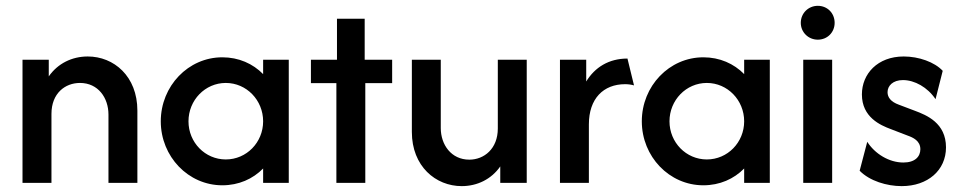

<svg xmlns="http://www.w3.org/2000/svg" viewBox="-20 -619 3255 650"><path d="M56.2 0H154.2V-233.3C154.2 -303.5 200.7 -338.2 250.7 -338.2C312.5 -338.2 347.2 -287.5 347.2 -231.2V0H445.1V-244.4C445.1 -361.1 365.3 -427.8 277.1 -427.8C223.6 -427.8 175.7 -404.2 145.1 -360.4V-416.7H56.2Z M732.6 8.3C788.2 8.3 836.1 -13.2 870.8 -48.6V0H957.6V-416.7H870.8V-368.1C836.1 -403.5 788.2 -425 732.6 -425C617.4 -425 524.3 -327.8 524.3 -208.3C524.3 -88.9 617.4 8.3 732.6 8.3ZM744.4 -79.2C674.3 -79.2 618.1 -136.8 618.1 -208.3C618.1 -279.9 674.3 -338.2 744.4 -338.2C814.6 -338.2 870.8 -279.9 870.8 -208.3C870.8 -136.8 814.6 -79.2 744.4 -79.2Z M1118.8 0H1216.7V-337.5H1307.6V-416.7H1214.6V-555.6H1120.8V-416.7H1032.6V-337.5H1118.8Z M1543.1 11.1C1595.8 11.1 1643.8 -12.5 1673.6 -55.6V0H1763.2V-416.7H1665.3V-184C1665.3 -115.3 1618.8 -78.5 1568.8 -78.5C1507.6 -78.5 1472.2 -129.2 1472.2 -185.4V-416.7H1374.3V-172.2C1374.3 -56.2 1454.9 11.1 1543.1 11.1Z M1875.7 0H1973.6V-197.9C1973.6 -285.4 2022.9 -334 2096.5 -334C2106.2 -334 2117.4 -332.6 2126.4 -329.9L2104.2 -420.8C2041 -420.8 1993.8 -391 1964.6 -343.1V-416.7H1875.7Z M2361.1 8.3C2416.7 8.3 2464.6 -13.2 2499.3 -48.6V0H2586.1V-416.7H2499.3V-368.1C2464.6 -403.5 2416.7 -425 2361.1 -425C2245.8 -425 2152.8 -327.8 2152.8 -208.3C2152.8 -88.9 2245.8 8.3 2361.1 8.3ZM2372.9 -79.2C2302.8 -79.2 2246.5 -136.8 2246.5 -208.3C2246.5 -279.9 2302.8 -338.2 2372.9 -338.2C2443.1 -338.2 2499.3 -279.9 2499.3 -208.3C2499.3 -136.8 2443.1 -79.2 2372.9 -79.2Z M2748.6 -484.7C2781.2 -484.7 2805.6 -509.7 2805.6 -541.7C2805.6 -574.3 2781.2 -599.3 2748.6 -599.3C2716.7 -599.3 2691 -574.3 2691 -541.7C2691 -509.7 2716.7 -484.7 2748.6 -484.7ZM2699.3 0H2797.2V-416.7H2699.3Z M3032.6 11.1C3120.8 11.1 3182.6 -42.4 3182.6 -120.1C3182.6 -202.8 3116.7 -229.2 3077.8 -243.8L3022.9 -264.6C2995.8 -274.3 2984.7 -289.6 2984.7 -306.9C2984.7 -328.5 3002.8 -347.9 3036.8 -347.9C3076.4 -347.9 3120.1 -323.6 3147.2 -283.3L3171.5 -379.2C3143.8 -409 3090.3 -427.8 3039.6 -427.8C2950.7 -427.8 2897.9 -368.8 2897.9 -299.3C2897.9 -222.2 2960.4 -195.1 2995.8 -181.9L3053.5 -159.7C3070.8 -153.5 3095.8 -142.4 3095.8 -113.9C3095.8 -88.9 3077.8 -68.8 3038.2 -68.8C2989.6 -68.8 2941.7 -98.6 2916 -138.9L2890.3 -41C2924.3 -6.2 2982.6 11.1 3032.6 11.1Z"/></svg>

Font: Afacad Medium
Style: Regular
Weight: 500
Designer: Kristian Moeller
Foundry: Dicotype
Version: Version 1.000